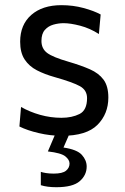

<svg xmlns="http://www.w3.org/2000/svg" viewBox="-20 -528 495 762"><path d="M226 11Q179.5 11 133.8 0.2Q88 -10.5 57 -26L63.5 -103.5Q97.5 -84 139.2 -72.2Q181 -60.5 224 -60.5Q265.5 -60.5 295.5 -75.5Q325.5 -90.5 325.5 -138.5Q325.5 -170 297.5 -185.8Q269.5 -201.5 197 -222Q157.5 -233 126.5 -249Q95.5 -265 77.8 -292Q60 -319 60 -362.5Q60 -430 104.2 -468.8Q148.5 -507.5 223.5 -507.5Q270 -507.5 311.5 -496.2Q353 -485 379.5 -470.5L372.5 -393Q336.5 -416 298 -426Q259.5 -436 232.5 -436Q212 -436 191.8 -430.2Q171.5 -424.5 158 -409.2Q144.5 -394 144.5 -365.5Q144.5 -335 167 -318Q189.5 -301 252 -283Q301.5 -268.5 336.8 -253Q372 -237.5 391 -211.8Q410 -186 410 -141Q410 -76 366.8 -32.5Q323.5 11 226 11ZM203.5 215Q167.5 215 142 207V154Q148.5 156.5 162.5 158.8Q176.5 161 193 161Q228 161 242 149.5Q256 138 256 121Q256 106 239.2 92.5Q222.5 79 170 73L209 -18.5H257V0L232 57.5Q286 65.5 305 86.8Q324 108 324 133Q324 167 296.5 191Q269 215 203.5 215Z"/></svg>

Font: Heraclito
Style: Regular
Weight: 400
Designer: Kostas Bartsokas (font) & Cristiano Sobral (main changes)
Foundry: Kostas Bartsokas (font) & Cristiano Sobral (main changes)
Version: Version 1.00;July 8, 2020;FontCreator 13.0.0.2655 64-bit